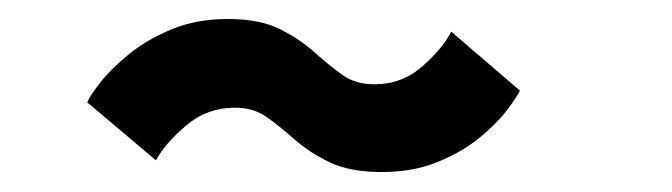

<svg xmlns="http://www.w3.org/2000/svg" viewBox="-20 -492 690 197"><path d="M371.5 -315.5Q339 -315.5 318.2 -325.5Q297.5 -335.5 282.8 -348.5Q268 -361.5 254.2 -371.5Q240.5 -381.5 221 -381.5Q192.5 -381.5 171 -363.2Q149.5 -345 140 -327.5L69.5 -387Q72 -393.5 82.8 -407.2Q93.5 -421 111.8 -436Q130 -451 155.8 -461.8Q181.5 -472.5 213.5 -472.5Q246.5 -472.5 267 -462.2Q287.5 -452 302.2 -438.8Q317 -425.5 330.8 -415.5Q344.5 -405.5 364 -405.5Q392.5 -405.5 413.2 -423.8Q434 -442 443 -459.5L513.5 -399Q510 -392 499.8 -378.5Q489.5 -365 471.8 -350.5Q454 -336 429 -325.8Q404 -315.5 371.5 -315.5Z"/></svg>

Font: Trispace Thin SemiBold
Style: Regular
Weight: 600
Version: Version 1.210